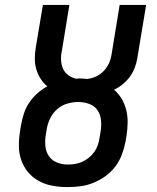

<svg xmlns="http://www.w3.org/2000/svg" viewBox="-20 -755 640 783"><path d="M255 8Q224 8 194 2.5Q164 -3 138.5 -17Q113 -31 94.5 -53Q76 -75 66.5 -102.5Q57 -130 57 -160.5Q57 -191 62 -222L66 -246Q70 -269 77.5 -292Q85 -315 99 -336Q113 -357 132 -374Q151 -391 173 -403Q157 -416 145.5 -434Q134 -452 128 -472.5Q122 -493 122 -516Q122 -539 126 -562L155 -735H263L232 -546Q228 -528 229 -509.5Q230 -491 237 -475Q244 -459 258.5 -448.5Q273 -438 290 -434Q294 -434 297 -434.5Q300 -435 304 -435Q312 -435 319.5 -434.5Q327 -434 335 -433Q354 -435 371.5 -443Q389 -451 402.5 -465Q416 -479 424 -496.5Q432 -514 435 -533L468 -735H576L540 -518Q537 -498 529.5 -478.5Q522 -459 509.5 -442Q497 -425 480.5 -411.5Q464 -398 445 -389Q464 -373 476.5 -351.5Q489 -330 495 -305.5Q501 -281 500.5 -254.5Q500 -228 496 -202L492 -178Q487 -152 477.5 -126Q468 -100 451 -77Q434 -54 410.5 -37Q387 -20 361 -9.5Q335 1 308 4.5Q281 8 255 8ZM256 -84Q272 -84 287 -86.5Q302 -89 316 -95.5Q330 -102 343 -112.5Q356 -123 365 -136Q374 -149 379 -163.5Q384 -178 386 -193L390 -217Q394 -240 392 -263.5Q390 -287 378 -305Q366 -323 344.5 -331Q323 -339 299 -339Q277 -339 254.5 -332.5Q232 -326 214 -310.5Q196 -295 185.5 -274Q175 -253 171 -231L167 -207Q163 -184 165 -160.5Q167 -137 179 -119Q191 -101 212 -92.5Q233 -84 256 -84Z"/></svg>

Font: Iosevka Slab Semibold Extended
Style: Italic
Weight: 600
Width: 7
Italic angle: -9°
Monospace: yes
Designer: Belleve Invis
Foundry: Belleve Invis
Version: Version 11.1.0; ttfautohint (v1.8.3)